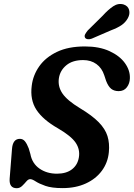

<svg xmlns="http://www.w3.org/2000/svg" viewBox="-20 -953 687 986"><path d="M301.5 13Q245.5 13 213 1.5Q180.5 -10 163 -21.5Q145.5 -33 135 -33Q125 -33 115.2 -21.2Q105.5 -9.5 93.5 2Q81.5 13.5 66 13.5Q26.5 13.5 29.5 -34.5L41.5 -186.5Q45 -240 82 -240Q98 -240 108.2 -227.2Q118.5 -214.5 127.5 -191L136 -162Q145 -113.5 182.8 -87.2Q220.5 -61 272.5 -61Q320 -61 349.2 -83.2Q378.5 -105.5 385 -144.5Q392 -185 368.8 -219.8Q345.5 -254.5 277.5 -294Q200.5 -338 167 -389.2Q133.5 -440.5 143 -513Q149.5 -567 181.8 -612.8Q214 -658.5 272.5 -686.5Q331 -714.5 416 -714.5Q490 -714.5 542.2 -690.5Q594.5 -666.5 621.5 -629Q648.5 -591.5 647 -551Q646.5 -524.5 631.5 -504.8Q616.5 -485 589.5 -485Q566 -485 551 -497Q536 -509 525 -537.5L515.5 -566Q503.5 -603.5 475.2 -624Q447 -644.5 407 -644.5Q353 -644.5 321 -618.2Q289 -592 282.5 -552Q276 -509.5 300.5 -473.2Q325 -437 390.5 -397.5Q453 -360 486.8 -325.5Q520.5 -291 532 -254Q543.5 -217 539 -171.5Q534 -118 503.2 -76.2Q472.5 -34.5 420.8 -10.8Q369 13 301.5 13ZM507 -872Q535.5 -903.5 561.5 -920.8Q587.5 -938 615 -930Q637.5 -922.5 643 -901.8Q648.5 -881 636.5 -859.5Q624.5 -838 604.2 -824Q584 -810 550.5 -797.5L451 -754.5Q440.5 -750.5 430.5 -751.8Q420.5 -753 416.5 -760Q412.5 -768.5 417.5 -777.5Q422.5 -786.5 430.5 -796.5Z"/></svg>

Font: Fraunces 9pt S100 SemiBold
Style: Italic
Weight: 600
Italic angle: -16°
Version: Version 1.000; ttfautohint (v1.8.3)